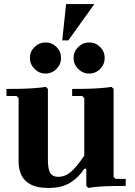

<svg xmlns="http://www.w3.org/2000/svg" viewBox="-20 -920 666 950"><path d="M542 -45 552 -35H602V0Q576 0 542.5 0.5Q509 1 476 3Q443 5 417 10L407 0V-85H397Q369 -42 327.5 -16Q286 10 219 10Q164 10 131.5 -7.5Q99 -25 85.5 -54.5Q72 -84 72 -120V-435L62 -445H12V-480Q38 -480 74 -480.5Q110 -481 145.5 -483.5Q181 -486 207 -490L217 -480V-130Q217 -82 229 -63.5Q241 -45 269 -45Q301 -45 329 -68Q357 -91 397 -150V-435L387 -445H337V-480Q363 -480 399 -480.5Q435 -481 470.5 -483.5Q506 -486 532 -490L542 -480ZM421 -556Q390 -556 367 -579Q344 -602 344 -633Q344 -665 367 -687.5Q390 -710 421 -710Q453 -710 475.5 -687.5Q498 -665 498 -633Q498 -602 475.5 -579Q453 -556 421 -556ZM205 -556Q174 -556 151 -579Q128 -602 128 -633Q128 -665 151 -687.5Q174 -710 205 -710Q237 -710 259.5 -687.5Q282 -665 282 -633Q282 -602 259.5 -579Q237 -556 205 -556ZM288 -720 307 -900H447L318 -720Z"/></svg>

Font: Brygada 1918
Style: Bold
Weight: 700
Designer: Mateusz Machalski | Borys Kosmynka | Przemek Hoffer
Foundry: NIEPODLEGLA 2018
Version: Version 3.006